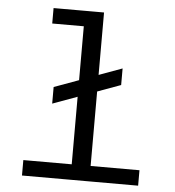

<svg xmlns="http://www.w3.org/2000/svg" viewBox="-52 -782 755 830"><g transform="rotate(5 325.0 -366.5)"><path d="M177 -321V-393L467 -499V-427ZM284 0V-733H366V0ZM74 0V-67H578V0ZM147 -666V-733H325V-666Z"/></g></svg>

Font: Azeret Mono Thin Light
Style: Regular
Weight: 300
Version: Version 1.002